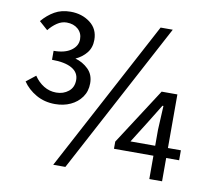

<svg xmlns="http://www.w3.org/2000/svg" viewBox="-82 -842 1054 949"><g transform="rotate(10 444.5 -367.0)"><path d="M200 -284Q147 -284 105 -308Q63 -332 38 -369L85 -406Q105 -376 133.5 -358.5Q162 -341 196 -341Q232 -341 257.5 -361.5Q283 -382 283 -419Q283 -457 248 -477Q213 -497 148 -497V-542Q204 -542 235.5 -564.5Q267 -587 267 -621Q267 -652 245 -671.5Q223 -691 188 -691Q163 -691 140 -675.5Q117 -660 99 -637L56 -675Q84 -708 118 -727.5Q152 -747 198 -747Q255 -747 296 -716Q337 -685 337 -630Q337 -591 315.5 -564.5Q294 -538 261 -523Q298 -513 326 -486Q354 -459 354 -415Q354 -375 333 -345.5Q312 -316 277.5 -300Q243 -284 200 -284ZM244 13 649 -747H710L305 13ZM600 -167H724V-247L730 -368H725L669 -277ZM724 0V-117H526V-153L709 -436H788V-167H853V-117H788V0Z"/></g></svg>

Font: Source Han Sans SC
Style: Regular
Weight: 400
Designer: Ryoko NISHIZUKA 西塚涼子 (kana, bopomofo & ideographs); Paul D. Hunt (Latin, Greek & Cyrillic); Sandoll Communications 산돌커뮤니
Foundry: Adobe
Version: Version 2.002;hotconv 1.0.116;makeotfexe 2.5.65601; ttfautoh